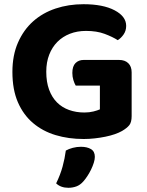

<svg xmlns="http://www.w3.org/2000/svg" viewBox="-20 -644 699 913"><path d="M606 -92Q606 -63 595 -49Q584 -35 560 -21Q546 -13 526 -6Q506 1 481.5 6Q457 11 430.5 14Q404 17 378 17Q306 17 244.5 -1.5Q183 -20 137 -59Q91 -98 65 -158Q39 -218 39 -302Q39 -381 65.5 -441.5Q92 -502 137.5 -542.5Q183 -583 244.5 -603.5Q306 -624 377 -624Q470 -624 525 -595Q580 -566 580 -521Q580 -498 568 -480.5Q556 -463 540 -453Q515 -469 477.5 -483Q440 -497 389 -497Q347 -497 312.5 -483.5Q278 -470 253 -445Q228 -420 214 -384Q200 -348 200 -303Q200 -254 213.5 -217.5Q227 -181 251 -157Q275 -133 308.5 -121Q342 -109 381 -109Q405 -109 424.5 -114Q444 -119 455 -124V-237H340Q334 -247 329 -263Q324 -279 324 -297Q324 -329 339 -344Q354 -359 378 -359H546Q574 -359 590 -343.5Q606 -328 606 -300ZM376 219Q361 236 343 242.5Q325 249 305 249Q269 249 247 228Q267 187 277.5 148.5Q288 110 293 72Q307 64 326 59Q345 54 365 54Q394 54 412.5 65Q431 76 431 102Q431 114 426 130Q421 146 413 162.5Q405 179 395 194Q385 209 376 219Z"/></svg>

Font: Baloo Chettan 2
Style: Bold
Weight: 700
Designer: Maithili Shingre, Unnati Kotecha and Ek Type
Foundry: Ek Type
Version: Version 1.640;hotconv 1.0.111;makeotfexe 2.5.65597; ttfautoh